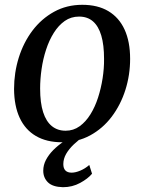

<svg xmlns="http://www.w3.org/2000/svg" viewBox="-20 -581 600 799"><path d="M322.5 -561Q387 -561 431.2 -534.5Q475.5 -508 498.5 -457.8Q521.5 -407.5 521.5 -336Q521.5 -269 501.8 -206.8Q482 -144.5 444.8 -95.2Q407.5 -46 355 -17.5Q302.5 11 237.5 11Q174 11 129.5 -15Q85 -41 62 -90.5Q39 -140 38.5 -210.5Q38.5 -278.5 58.2 -341.5Q78 -404.5 115.2 -453.8Q152.5 -503 205 -532Q257.5 -561 322.5 -561ZM309 -512Q275.5 -512 249.5 -493.8Q223.5 -475.5 204 -444.5Q184.5 -413.5 171.8 -374.5Q159 -335.5 153 -293.5Q147 -251.5 147 -212.5Q147 -153 159.5 -114.2Q172 -75.5 195.8 -56.2Q219.5 -37 253 -37Q285.5 -37 311.2 -55.5Q337 -74 356.2 -105Q375.5 -136 388 -174.8Q400.5 -213.5 407 -255.2Q413.5 -297 413 -336Q413 -394 401.5 -433Q390 -472 367 -492Q344 -512 309 -512ZM242 198Q199 197 179.5 177.8Q160 158.5 160 129.5Q160 106 171.2 84.5Q182.5 63 201.2 44Q220 25 243.8 8.8Q267.5 -7.5 292 -20L314.5 -33.5L333.5 -17.5Q307.5 0.5 287.2 19.8Q267 39 255.2 59.5Q243.5 80 243.5 102Q243.5 119.5 252.2 128.5Q261 137.5 278 137.5Q294 137.5 314.2 129Q334.5 120.5 351.5 105.5L363 142Q346 162.5 313.5 180.2Q281 198 242 198Z"/></svg>

Font: Merriweather 36pt
Style: Italic
Weight: 400
Italic angle: -7.8°
Version: Version 2.101